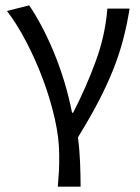

<svg xmlns="http://www.w3.org/2000/svg" viewBox="-20 -518 524 717"><path d="M196 179Q197 163 198 149.5Q199 136 200 122.5Q201 109 201 93.5Q201 78 201 58Q201 -2 184.5 -75Q168 -148 140.5 -221.5Q113 -295 78 -362Q43 -429 6 -477L89 -498Q111 -466 135 -421Q159 -376 181 -323Q203 -270 220.5 -212Q238 -154 249 -97H253Q300 -188 336.5 -286.5Q373 -385 381 -486H464Q454 -424 439.5 -369Q425 -314 402.5 -257.5Q380 -201 348 -139.5Q316 -78 271 -5Q277 39 279 88Q281 137 281 179Z"/></svg>

Font: Processing Sans Pro
Style: Regular
Weight: 400
Designer: Paul D. Hunt
Foundry: Adobe Systems Incorporated
Version: Version 2.020;PS 2.000;hotconv 1.0.86;makeotf.lib2.5.63406